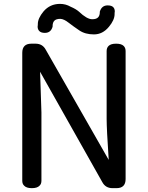

<svg xmlns="http://www.w3.org/2000/svg" viewBox="-20 -935 762 989"><path d="M104.5 21.5Q94.7 12.7 94.7 -3.9V-663.1Q94.7 -686.5 106.4 -698.2Q118.2 -710 141.6 -710H163.1Q199.2 -710 215.8 -678.7L540 -111.3Q529.3 -271.5 529.3 -322.3V-671.9Q529.3 -688.5 539.1 -698.2Q550.8 -710 578.1 -710Q605.5 -710 617.2 -698.2Q627 -688.5 627 -671.9V-12.7Q627 10.7 615.2 22.5Q603.5 34.2 580.1 34.2H559.6Q523.4 34.2 506.8 2.9L186.5 -565.4L193.4 -355.5V-3.9Q193.4 12.7 183.6 21.5Q171.9 34.2 144 34.2Q116.2 34.2 104.5 21.5ZM494.1 -872.1V-874Q494.1 -875 494.1 -875Q503.9 -907.2 534.2 -907.2Q553.7 -907.2 562.5 -898.9Q571.3 -890.6 571.3 -876Q571.3 -872.1 570.3 -868.2Q570.3 -865.2 570.3 -862.3Q570.3 -832 541 -796.9Q508.8 -757.8 463.9 -757.8Q418.9 -757.8 388.7 -778.3Q358.4 -798.8 333 -818.4Q309.6 -836.9 291 -837.9Q269.5 -837.9 260.3 -828.6Q251 -819.3 251 -800.8V-798.8Q251 -797.9 251 -797.9Q242.2 -765.6 210.9 -765.6Q192.4 -765.6 183.1 -774.4Q173.8 -783.2 173.8 -797.9Q173.8 -802.7 174.8 -806.6Q174.8 -808.6 174.8 -810.5Q174.8 -840.8 204.1 -876Q237.3 -915 289.1 -915Q318.4 -915 343.8 -900.4Q371.1 -888.7 386.7 -875Q427.7 -835.9 455.1 -835.9Q475.6 -835.9 484.9 -845.2Q494.1 -854.5 494.1 -872.1Z"/></svg>

Font: TaiwanPearl
Style: Regular
Weight: 400
Version: Version 2.102